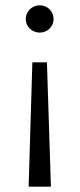

<svg xmlns="http://www.w3.org/2000/svg" viewBox="-20 -550 300 724"><path d="M172 154 157 -315H102L88 154ZM77 -478C77 -450 101 -427 130 -427C159 -427 182 -450 182 -478C182 -507 159 -530 130 -530C101 -530 77 -507 77 -478Z"/></svg>

Font: Malon Grotesk
Style: Regular
Weight: 400
Designer: Julieta Ulanovsky
Foundry: Julieta Ulanovsky
Version: Version 7.200